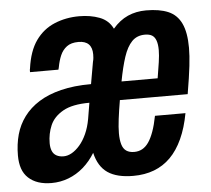

<svg xmlns="http://www.w3.org/2000/svg" viewBox="-44 -587 709 646"><g transform="rotate(-5 310.0 -263.5)"><path d="M105 12Q80 12 60.5 5.5Q41 -1 27 -14Q13 -27 6.5 -46Q0 -65 0 -90Q0 -128 9 -160.5Q18 -193 38 -220Q58 -247 89 -266.5Q120 -286 164 -297Q208 -308 266 -308L279 -382Q281 -389 281.5 -395.5Q282 -402 282 -407Q282 -430 270.5 -441.5Q259 -453 236 -453Q211 -453 196.5 -442Q182 -431 174.5 -413.5Q167 -396 163 -374L161 -366H65Q65 -368 65 -371.5Q65 -375 66 -378Q74 -437 99 -472Q124 -507 162.5 -523Q201 -539 246 -539Q284 -539 314.5 -527.5Q345 -516 359 -487Q382 -514 410 -526.5Q438 -539 472 -539Q517 -539 546.5 -526.5Q576 -514 590.5 -483.5Q605 -453 605 -401Q605 -375 601 -340Q597 -305 587 -246H358Q352 -211 348.5 -183Q345 -155 345 -135Q345 -113 349.5 -97.5Q354 -82 364.5 -75Q375 -68 391 -68Q406 -68 418 -74.5Q430 -81 439.5 -94.5Q449 -108 457 -130Q465 -152 471 -183H574Q565 -134 548 -97Q531 -60 507 -36Q483 -12 451.5 0Q420 12 381 12Q326 12 295 -9Q264 -30 253 -77Q236 -49 213 -29Q190 -9 162.5 1.5Q135 12 105 12ZM153 -74Q167 -74 181 -82Q195 -90 208 -105Q221 -120 231 -142Q241 -164 246 -192L255 -246Q197 -246 165.5 -228Q134 -210 122 -182Q110 -154 110 -122Q110 -107 114.5 -96Q119 -85 129 -79.5Q139 -74 153 -74ZM369 -308H491Q496 -338 499.5 -361.5Q503 -385 503 -402Q503 -422 498.5 -434.5Q494 -447 485 -452.5Q476 -458 461 -458Q434 -458 417 -440.5Q400 -423 389 -389.5Q378 -356 369 -308Z"/></g></svg>

Font: Archivo ExtraCondensed SemiBold
Style: Italic
Weight: 600
Width: 2
Italic angle: -10°
Designer: Hector Gatti
Foundry: Omnibus-Type
Version: Version 2.001